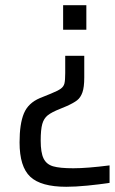

<svg xmlns="http://www.w3.org/2000/svg" viewBox="-20 -530 440 736"><path d="M222 -416V-510H311V-416ZM55 16Q55 -55 71.5 -95Q88 -135 133 -154L175 -171Q202 -182 213 -190Q224 -198 227 -210Q230 -222 230 -250V-316H303V-233Q303 -196 296 -176Q289 -156 275.5 -145.5Q262 -135 235 -123L211 -113Q178 -100 163 -88Q148 -76 142 -54.5Q136 -33 136 9Q136 55 147 77.5Q158 100 183.5 107.5Q209 115 261 115Q314 115 400 104V171Q361 177 315 181.5Q269 186 234 186Q137 186 96 147.5Q55 109 55 16Z"/></svg>

Font: Assailand
Style: Regular
Weight: 400
Designer: Hector Gatti with collaboration of the Omnibus-Type team
Foundry: Omnibus-Type
Version: Version 0.072;October 19, 2019;FontCreator 12.0.0.2547 64-bi